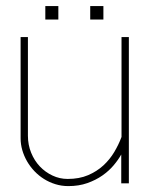

<svg xmlns="http://www.w3.org/2000/svg" viewBox="-20 -612 523 641"><path d="M410.2 -488.3H385.7V-154.8Q376.5 -129.9 361.6 -104.7Q346.7 -79.6 325 -59.6Q303.2 -39.6 273.9 -27.1Q244.6 -14.6 205.6 -14.6Q179.2 -14.6 155.3 -25.9Q131.3 -37.1 113 -56.4Q94.7 -75.7 84 -102.1Q73.2 -128.4 73.2 -158.7V-488.3H48.8V-150.4Q48.8 -130.4 54.4 -110.8Q60.1 -91.3 70.3 -73.5Q80.6 -55.7 95 -40.5Q109.4 -25.4 127 -14.4Q144.5 -3.4 165 2.9Q185.5 9.3 208 9.3Q243.2 9.3 271.5 -0.7Q299.8 -10.7 321.8 -26.1Q343.8 -41.5 359.4 -60.1Q375 -78.6 384.8 -96.2V0H410.2ZM174.8 -591.8H131.3V-546.9H174.8ZM325.2 -591.8H281.2V-546.9H325.2Z"/></svg>

Font: SaysetthaMai Thin
Style: Regular
Weight: 100
Designer: John M. Durdin
Foundry: Lao Script for Windows
Version: Version 1.101